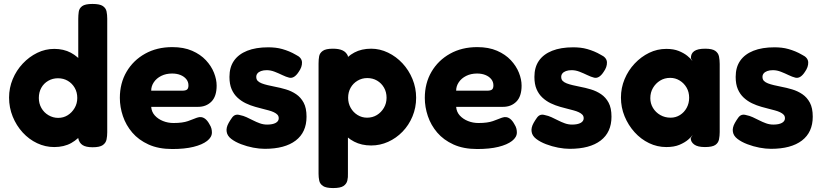

<svg xmlns="http://www.w3.org/2000/svg" viewBox="-20 -738 4168 974"><path d="M255 8Q210 8 168.5 -11.5Q127 -31 95 -66Q63 -101 44.5 -146.5Q26 -192 26 -243Q26 -292 44.5 -336.5Q63 -381 95.5 -415.5Q128 -450 169 -470Q210 -490 255 -490Q303 -490 339.5 -470.5Q376 -451 401 -417Q426 -383 438.5 -338Q451 -293 452 -244Q453 -193 440.5 -148Q428 -103 403 -68Q378 -33 341.5 -12.5Q305 8 255 8ZM275 -140Q302 -140 323.5 -153.5Q345 -167 358.5 -190Q372 -213 372 -241Q372 -270 359 -292.5Q346 -315 324 -328Q302 -341 274 -341Q247 -341 224.5 -328Q202 -315 189.5 -292.5Q177 -270 177 -241Q177 -213 190 -190Q203 -167 226 -153.5Q249 -140 275 -140ZM450 9Q416 9 399 -2Q382 -13 377 -36V-642Q377 -661 379.5 -678.5Q382 -696 397 -707Q412 -718 449 -718Q486 -718 501.5 -707.5Q517 -697 520.5 -680Q524 -663 524 -643V-67Q524 -48 520.5 -30.5Q517 -13 501.5 -2Q486 9 450 9Z M854 18Q784 18 733.5 -5Q683 -28 651 -65.5Q619 -103 603.5 -149Q588 -195 588 -241Q588 -316 622 -374Q656 -432 716 -465.5Q776 -499 854 -499Q912 -499 954.5 -480.5Q997 -462 1024.5 -432.5Q1052 -403 1065.5 -369Q1079 -335 1079 -304Q1079 -249 1052.5 -222.5Q1026 -196 985 -196H747Q749 -170 765.5 -152Q782 -134 807 -124Q832 -114 860 -114Q884 -114 902 -116.5Q920 -119 933 -123.5Q946 -128 957 -132.5Q968 -137 976.5 -140Q985 -143 993 -144Q1008 -145 1020.5 -135.5Q1033 -126 1043 -107Q1050 -96 1052.5 -86Q1055 -76 1055 -66Q1055 -42 1030.5 -23Q1006 -4 961.5 7Q917 18 854 18ZM747 -278H905Q921 -278 928.5 -283.5Q936 -289 936 -305Q936 -323 925 -336.5Q914 -350 895.5 -357.5Q877 -365 853 -365Q822 -365 798 -353Q774 -341 760.5 -321Q747 -301 747 -278Z M1323 17Q1296 17 1264.5 11Q1233 5 1203 -6.5Q1173 -18 1153 -33.5Q1133 -49 1130 -69Q1128 -79 1130.5 -90.5Q1133 -102 1140 -114.5Q1147 -127 1157 -141Q1165 -152 1175 -155Q1185 -158 1198 -154Q1214 -151 1230.5 -143.5Q1247 -136 1263.5 -127.5Q1280 -119 1298 -112.5Q1316 -106 1335 -106Q1363 -106 1378.5 -114.5Q1394 -123 1394 -138Q1394 -149 1387.5 -156Q1381 -163 1369.5 -168.5Q1358 -174 1343 -178Q1328 -182 1310.5 -186.5Q1293 -191 1275 -196Q1250 -203 1227 -214Q1204 -225 1185 -242.5Q1166 -260 1155 -285.5Q1144 -311 1144 -348Q1144 -397 1167 -430Q1190 -463 1234 -480.5Q1278 -498 1341 -498Q1359 -498 1377 -496Q1395 -494 1412.5 -489Q1430 -484 1447 -477Q1464 -470 1481 -460Q1511 -446 1512 -422Q1513 -398 1495 -373Q1484 -356 1472 -348.5Q1460 -341 1447 -344Q1431 -348 1412.5 -357Q1394 -366 1373.5 -374Q1353 -382 1333 -382Q1316 -382 1304 -377.5Q1292 -373 1286 -365.5Q1280 -358 1280 -348Q1280 -335 1287.5 -327.5Q1295 -320 1308 -315Q1321 -310 1338 -306Q1355 -302 1375 -298Q1402 -293 1430.5 -284.5Q1459 -276 1482.5 -260Q1506 -244 1520.5 -217Q1535 -190 1535 -146Q1535 -67 1480 -25Q1425 17 1323 17Z M1863 0Q1814 0 1776.5 -19.5Q1739 -39 1714.5 -72.5Q1690 -106 1677.5 -150Q1665 -194 1666 -245Q1666 -294 1679 -338.5Q1692 -383 1716.5 -417.5Q1741 -452 1777.5 -471.5Q1814 -491 1863 -491Q1907 -491 1948.5 -471Q1990 -451 2022 -416.5Q2054 -382 2072.5 -337Q2091 -292 2091 -242Q2091 -192 2072.5 -147.5Q2054 -103 2022 -70Q1990 -37 1949 -18.5Q1908 0 1863 0ZM1670 216Q1634 216 1618.5 205.5Q1603 195 1599.5 178.5Q1596 162 1596 143V-416Q1596 -436 1599 -452.5Q1602 -469 1617.5 -480Q1633 -491 1669 -491Q1700 -491 1718.5 -482Q1737 -473 1745 -454V142Q1746 161 1742 178Q1738 195 1722.5 205.5Q1707 216 1670 216ZM1842 -141Q1870 -141 1892 -154.5Q1914 -168 1927.5 -191Q1941 -214 1941 -242Q1941 -271 1928 -293.5Q1915 -316 1893 -329Q1871 -342 1843 -342Q1816 -342 1793.5 -328.5Q1771 -315 1758.5 -292.5Q1746 -270 1746 -242Q1746 -214 1759 -191Q1772 -168 1794 -154.5Q1816 -141 1842 -141Z M2401 18Q2331 18 2280.5 -5Q2230 -28 2198 -65.5Q2166 -103 2150.5 -149Q2135 -195 2135 -241Q2135 -316 2169 -374Q2203 -432 2263 -465.5Q2323 -499 2401 -499Q2459 -499 2501.5 -480.5Q2544 -462 2571.5 -432.5Q2599 -403 2612.5 -369Q2626 -335 2626 -304Q2626 -249 2599.5 -222.5Q2573 -196 2532 -196H2294Q2296 -170 2312.5 -152Q2329 -134 2354 -124Q2379 -114 2407 -114Q2431 -114 2449 -116.5Q2467 -119 2480 -123.5Q2493 -128 2504 -132.5Q2515 -137 2523.5 -140Q2532 -143 2540 -144Q2555 -145 2567.5 -135.5Q2580 -126 2590 -107Q2597 -96 2599.5 -86Q2602 -76 2602 -66Q2602 -42 2577.5 -23Q2553 -4 2508.5 7Q2464 18 2401 18ZM2294 -278H2452Q2468 -278 2475.5 -283.5Q2483 -289 2483 -305Q2483 -323 2472 -336.5Q2461 -350 2442.5 -357.5Q2424 -365 2400 -365Q2369 -365 2345 -353Q2321 -341 2307.5 -321Q2294 -301 2294 -278Z M2870 17Q2843 17 2811.5 11Q2780 5 2750 -6.5Q2720 -18 2700 -33.5Q2680 -49 2677 -69Q2675 -79 2677.5 -90.5Q2680 -102 2687 -114.5Q2694 -127 2704 -141Q2712 -152 2722 -155Q2732 -158 2745 -154Q2761 -151 2777.5 -143.5Q2794 -136 2810.5 -127.5Q2827 -119 2845 -112.5Q2863 -106 2882 -106Q2910 -106 2925.5 -114.5Q2941 -123 2941 -138Q2941 -149 2934.5 -156Q2928 -163 2916.5 -168.5Q2905 -174 2890 -178Q2875 -182 2857.5 -186.5Q2840 -191 2822 -196Q2797 -203 2774 -214Q2751 -225 2732 -242.5Q2713 -260 2702 -285.5Q2691 -311 2691 -348Q2691 -397 2714 -430Q2737 -463 2781 -480.5Q2825 -498 2888 -498Q2906 -498 2924 -496Q2942 -494 2959.5 -489Q2977 -484 2994 -477Q3011 -470 3028 -460Q3058 -446 3059 -422Q3060 -398 3042 -373Q3031 -356 3019 -348.5Q3007 -341 2994 -344Q2978 -348 2959.5 -357Q2941 -366 2920.5 -374Q2900 -382 2880 -382Q2863 -382 2851 -377.5Q2839 -373 2833 -365.5Q2827 -358 2827 -348Q2827 -335 2834.5 -327.5Q2842 -320 2855 -315Q2868 -310 2885 -306Q2902 -302 2922 -298Q2949 -293 2977.5 -284.5Q3006 -276 3029.5 -260Q3053 -244 3067.5 -217Q3082 -190 3082 -146Q3082 -67 3027 -25Q2972 17 2870 17Z M3556 8Q3519 8 3501.5 -5Q3484 -18 3484 -37L3494 -54Q3488 -44 3471 -29.5Q3454 -15 3427 -3.5Q3400 8 3360 8Q3314 8 3272.5 -12Q3231 -32 3199 -67.5Q3167 -103 3148.5 -148Q3130 -193 3130 -243Q3130 -292 3148.5 -336.5Q3167 -381 3199.5 -415.5Q3232 -450 3273 -470Q3314 -490 3360 -490Q3397 -490 3423 -479.5Q3449 -469 3466.5 -455Q3484 -441 3493 -428L3485 -442Q3484 -466 3501.5 -478.5Q3519 -491 3557 -491Q3593 -491 3608.5 -480Q3624 -469 3627.5 -451Q3631 -433 3631 -413V-68Q3631 -49 3627.5 -31Q3624 -13 3608.5 -2.5Q3593 8 3556 8ZM3382 -141Q3408 -141 3429.5 -154.5Q3451 -168 3463.5 -191Q3476 -214 3476 -242Q3476 -271 3463 -293.5Q3450 -316 3428 -329.5Q3406 -343 3380 -343Q3351 -343 3328.5 -329Q3306 -315 3292.5 -292Q3279 -269 3279 -240Q3279 -213 3292.5 -190.5Q3306 -168 3329.5 -154.5Q3353 -141 3382 -141Z M3891 17Q3864 17 3832.5 11Q3801 5 3771 -6.5Q3741 -18 3721 -33.5Q3701 -49 3698 -69Q3696 -79 3698.5 -90.5Q3701 -102 3708 -114.5Q3715 -127 3725 -141Q3733 -152 3743 -155Q3753 -158 3766 -154Q3782 -151 3798.5 -143.5Q3815 -136 3831.5 -127.5Q3848 -119 3866 -112.5Q3884 -106 3903 -106Q3931 -106 3946.5 -114.5Q3962 -123 3962 -138Q3962 -149 3955.5 -156Q3949 -163 3937.5 -168.5Q3926 -174 3911 -178Q3896 -182 3878.5 -186.5Q3861 -191 3843 -196Q3818 -203 3795 -214Q3772 -225 3753 -242.5Q3734 -260 3723 -285.5Q3712 -311 3712 -348Q3712 -397 3735 -430Q3758 -463 3802 -480.5Q3846 -498 3909 -498Q3927 -498 3945 -496Q3963 -494 3980.5 -489Q3998 -484 4015 -477Q4032 -470 4049 -460Q4079 -446 4080 -422Q4081 -398 4063 -373Q4052 -356 4040 -348.5Q4028 -341 4015 -344Q3999 -348 3980.5 -357Q3962 -366 3941.5 -374Q3921 -382 3901 -382Q3884 -382 3872 -377.5Q3860 -373 3854 -365.5Q3848 -358 3848 -348Q3848 -335 3855.5 -327.5Q3863 -320 3876 -315Q3889 -310 3906 -306Q3923 -302 3943 -298Q3970 -293 3998.5 -284.5Q4027 -276 4050.5 -260Q4074 -244 4088.5 -217Q4103 -190 4103 -146Q4103 -67 4048 -25Q3993 17 3891 17Z"/></svg>

Font: Fredoka SemiBold
Style: Regular
Weight: 600
Designer: Ben Nathan
Foundry: Milena B. Brandão, Ben Nathan
Version: Version 2.001